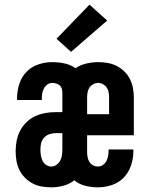

<svg xmlns="http://www.w3.org/2000/svg" viewBox="-20 -794 640 822"><path d="M200 8Q179 8 158.5 4.5Q138 1 120 -8.5Q102 -18 87 -33Q72 -48 63 -66.5Q54 -85 50.5 -105.5Q47 -126 47 -147Q47 -170 51.5 -192.5Q56 -215 66.5 -235Q77 -255 93.5 -271Q110 -287 130.5 -296.5Q151 -306 173.5 -310Q196 -314 219 -314H247V-398Q247 -406 244.5 -414.5Q242 -423 235.5 -428.5Q229 -434 220.5 -436.5Q212 -439 203 -439Q192 -439 182.5 -432Q173 -425 167.5 -414.5Q162 -404 160.5 -392.5Q159 -381 159 -369V-366H53V-374Q53 -404 62.5 -434Q72 -464 93 -486Q114 -508 143.5 -518Q173 -528 203 -528Q230 -528 256 -522.5Q282 -517 303 -502Q324 -516 349.5 -522Q375 -528 400 -528Q420 -528 440.5 -524.5Q461 -521 479 -512Q497 -503 512 -488.5Q527 -474 536 -456Q545 -438 549 -418Q553 -398 553 -377V-215H353V-143Q353 -132 355 -121Q357 -110 362.5 -101Q368 -92 378 -86.5Q388 -81 399 -81Q411 -81 421 -88Q431 -95 436 -105.5Q441 -116 443 -127.5Q445 -139 445 -151V-154H551V-146Q551 -116 541 -86Q531 -56 510 -34Q489 -12 459.5 -2Q430 8 399 8Q372 8 345.5 1.5Q319 -5 298 -22Q278 -6 252 1Q226 8 200 8ZM353 -305H447V-377Q447 -388 445 -399Q443 -410 437 -419Q431 -428 421 -433.5Q411 -439 400 -439Q389 -439 379 -433.5Q369 -428 363 -419Q357 -410 355 -399Q353 -388 353 -377ZM200 -81Q212 -81 222.5 -89Q233 -97 238.5 -108Q244 -119 245.5 -131.5Q247 -144 247 -157V-224H219Q205 -224 191.5 -219.5Q178 -215 168.5 -204.5Q159 -194 156 -180.5Q153 -167 153 -153Q153 -141 155 -129Q157 -117 162 -106Q167 -95 177.5 -88Q188 -81 200 -81ZM284 -572 222 -628 363 -774 439 -706Z"/></svg>

Font: Iosevka Extended
Style: Bold
Weight: 700
Width: 7
Monospace: yes
Designer: Belleve Invis
Foundry: Belleve Invis
Version: Version 32.5.0; ttfautohint (v1.8.4)